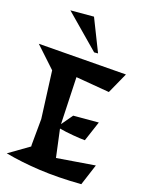

<svg xmlns="http://www.w3.org/2000/svg" viewBox="-152 -1093 878 1186"><g transform="rotate(15 287.5 -500.0)"><path d="M-5 -55 130 -135V-145L146 -315L133 -623L11 -760L580 -716L506 -584L289 -621L272 -316L331 -386H495L440 -258Q426 -259 405 -262Q384 -265 361 -269Q338 -273 314.5 -278Q291 -283 273 -288L296 -106L546 -125L489 10Q338 8 218.5 -9Q99 -26 -5 -55ZM355 -797 146 -1010H297L380 -797Z"/></g></svg>

Font: Trickster
Style: Regular
Weight: 400
Designer: Jean-Baptiste Morizot
Foundry: Jean-Baptiste Morizot
Version: Version 2.000;PS 2.0;hotconv 1.0.88;makeotf.lib2.5.647800